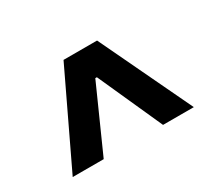

<svg xmlns="http://www.w3.org/2000/svg" viewBox="-73 -836 627 564"><g transform="rotate(-30 240.5 -553.5)"><path d="M446 -397.7H341.6L243.3 -616.1H237.9L140.3 -397.7H35.2L183.9 -709.2H297.6Z"/></g></svg>

Font: Linik Sans SemiBold
Style: Regular
Weight: 600
Designer: Rasmus Andersson (font), Cristiano Sobral (main changes)
Foundry: rsms
Version: Version 3.018;June 1, 2022;FontCreator 14.0.0.2814 64-bit; t